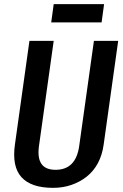

<svg xmlns="http://www.w3.org/2000/svg" viewBox="-20 -897 591 926"><path d="M236 9Q130 9 83.5 -42.5Q37 -94 52 -200L122 -700H239L168 -193Q160 -135 180 -106.5Q200 -78 248 -78Q346 -78 362 -193L433 -700H550L480 -200Q473 -149 452 -110Q431 -71 398 -45Q365 -19 324 -5Q283 9 236 9ZM482 -877 470 -789H227L239 -877Z"/></svg>

Font: Pathway Extreme Condensed SemiBold
Style: Italic
Weight: 600
Width: 3
Italic angle: -8°
Version: Version 1.001;gftools[0.9.26]